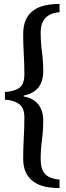

<svg xmlns="http://www.w3.org/2000/svg" viewBox="-20 -777 337 977"><path d="M283 180Q244 180 210.5 173Q177 166 152 148.5Q127 131 112.5 102.5Q98 74 98 30Q98 -23 101 -75Q104 -127 104 -180Q104 -229 77 -248Q50 -267 5 -270V-309Q53 -312 78.5 -330Q104 -348 104 -399Q104 -450 101 -501Q98 -552 98 -603Q98 -648 112 -677.5Q126 -707 150.5 -724.5Q175 -742 209 -749.5Q243 -757 283 -757V-715Q187 -707 187 -612Q187 -562 193.5 -513.5Q200 -465 200 -415Q200 -364 176 -332.5Q152 -301 101 -291V-286Q151 -277 175.5 -245Q200 -213 200 -163Q200 -114 193.5 -65.5Q187 -17 187 32Q187 84 209 108Q231 132 283 137Z"/></svg>

Font: Teutonic
Style: Regular
Weight: 400
Designer: Peter Wiegel
Foundry: Peter Wiegel
Version: 1.000